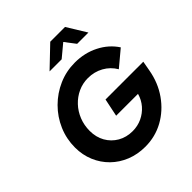

<svg xmlns="http://www.w3.org/2000/svg" viewBox="-244 -1087 1266 1266"><g transform="rotate(-45 389.0 -453.5)"><path d="M383.3 13.1Q311.8 13.1 251.3 -11.1Q190.7 -35.4 145.8 -79.4Q101 -123.3 76 -182.7Q51 -242.1 51 -311.4Q51 -392.1 82.1 -464.1Q113.1 -536 168.3 -591.1Q223.4 -646.1 294.9 -677.4Q366.4 -708.6 446.6 -708.6Q537.2 -708.6 612.4 -670.4Q687.7 -632.3 731.7 -565.1L620.5 -472.2Q591.7 -521.3 542.8 -548.3Q493.8 -575.3 435.1 -575.3Q386 -575.3 343 -555.5Q299.9 -535.6 267 -500.7Q234.1 -465.8 215.6 -419.4Q197.1 -373 197.1 -319.9Q197.1 -262 222.7 -216.6Q248.4 -171.2 293.6 -144.9Q338.9 -118.7 396.9 -118.7Q443.8 -118.7 484.4 -137.7Q524.9 -156.8 553.9 -190.2Q582.9 -223.7 595.2 -268H391.4L417.4 -393.2H769.7L757.2 -324Q740 -225.7 686.2 -149.4Q632.3 -73 554.1 -29.9Q475.9 13.1 383.3 13.1ZM287.5 -785 429.1 -920.3H566.8L649.9 -785H544.7L488.6 -858.5L400.3 -785Z"/></g></svg>

Font: Red Hat Display VF
Style: Italic
Weight: 300
Italic angle: -12°
Designer: Pentagram, MCKL
Foundry: Pentagram, MCKL
Version: Version 1.023